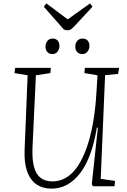

<svg xmlns="http://www.w3.org/2000/svg" viewBox="-20 -1106 753 1140"><path d="M578 -44 663 -32 660 0H532L525 -12L561 -348H555Q540 -256 514.5 -188Q489 -120 454 -75.5Q419 -31 377 -8.5Q335 14 286 14Q234 14 197 -11Q160 -36 141.5 -87Q123 -138 126 -214L144 -659L66 -672L70 -703H282L279 -672L193 -659L173 -229Q170 -160 182 -115.5Q194 -71 221 -50Q248 -29 292 -29Q336 -29 374 -52Q412 -75 442 -120Q472 -165 494.5 -228.5Q517 -292 531.5 -372Q546 -452 552 -547L559 -659L481 -672L484 -703H687L681 -667L604 -660ZM250 -829Q250 -849 261.5 -863Q273 -877 292 -877Q312 -877 322.5 -865Q333 -853 333 -833Q333 -815 322 -800Q311 -785 290 -785Q273 -785 261.5 -797Q250 -809 250 -829ZM427 -829Q427 -849 438.5 -863Q450 -877 469 -877Q490 -877 500.5 -865Q511 -853 511 -833Q511 -815 500 -800Q489 -785 468 -785Q450 -785 438.5 -797Q427 -809 427 -829ZM240 -1066 255 -1086 382 -991 515 -1086 529 -1066 426 -955Q414 -942 404 -934Q394 -926 380 -926Q375 -926 369.5 -927.5Q364 -929 359 -931Z"/></svg>

Font: Literata 18pt ExtraLight
Style: Italic
Weight: 250
Italic angle: -2°
Designer: Latin by Veronika Burian and Jose Scaglione. Greek by Irene Vlachou. Cyrillic by Vera Evstafieva
Foundry: TypeTogether
Version: Version 3.103;gftools[0.9.29]